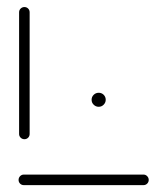

<svg xmlns="http://www.w3.org/2000/svg" viewBox="-20 -539 477 559"><path d="M413 -15.2Q413 -8.9 408.5 -4.4Q404.1 0 397.8 0H49.3Q43 0 38.5 -4.4Q34.1 -8.9 34.1 -15.2Q34.1 -21.5 38.5 -26.1Q43 -30.7 49.3 -30.7H397.8Q404.1 -30.7 408.5 -26.1Q413 -21.5 413 -15.2ZM51.1 -133.7Q44.8 -133.7 40.2 -138.1Q35.6 -142.6 35.6 -148.9V-503.3Q35.6 -509.6 40.2 -514.1Q44.8 -518.5 51.1 -518.5Q57.4 -518.5 61.9 -514.1Q66.3 -509.6 66.3 -503.3V-148.9Q66.3 -142.6 61.9 -138.1Q57.4 -133.7 51.1 -133.7ZM246.7 -248.5Q246.7 -257 252.8 -263Q258.9 -268.9 267.4 -268.9Q275.9 -268.9 281.9 -263Q287.8 -257 287.8 -248.5Q287.8 -240.4 281.9 -234.3Q275.9 -228.1 267.4 -228.1Q258.9 -228.1 252.8 -234.1Q246.7 -240 246.7 -248.5Z"/></svg>

Font: 26F Galaxy Sans Ultra Light
Style: Regular
Weight: 200
Designer: C₂₉H₂₅N₃O₅
Version: Version 1.100